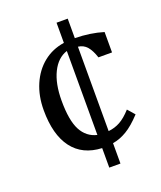

<svg xmlns="http://www.w3.org/2000/svg" viewBox="-125 -666 692 823"><g transform="rotate(-20 220.5 -254.5)"><path d="M231 76V-13Q143 -17 97 -78Q51 -139 51 -251Q51 -316 73.5 -368Q96 -420 136.5 -452.5Q177 -485 231 -493V-585H282V-496Q352 -495 411 -477V-384H349Q338 -418 322.5 -436Q307 -454 282 -457V-72Q311 -75 335.5 -88.5Q360 -102 387 -132L415 -100Q378 -60 346 -41Q314 -22 282 -17V76ZM231 -73V-456Q187 -442 162 -391.5Q137 -341 137 -263Q137 -173 160.5 -128.5Q184 -84 231 -73ZM441 -475Z"/></g></svg>

Font: Myanglish
Style: Regular
Weight: 400
Designer: KyawKyaw ( MaYenGone)
Foundry: TattooFont3D
Version: Version 1.003 December 13, 2014